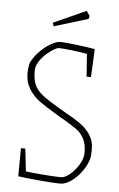

<svg xmlns="http://www.w3.org/2000/svg" viewBox="-54 -783 513 831"><g transform="rotate(5 202.5 -367.5)"><path d="M56 -6 57 -128H76L87 -30Q114 -26 165.5 -22Q217 -18 242 -18Q257 -18 279 -36Q301 -54 317 -81Q333 -108 333 -133Q333 -169 321 -192.5Q309 -216 288.5 -231Q268 -246 227 -270Q214 -276 196 -288Q147 -317 120 -337Q93 -357 75 -386Q57 -415 57 -454Q57 -476 63 -500Q75 -525 97.5 -548.5Q120 -572 145 -586.5Q170 -601 187 -601Q206 -601 258.5 -594.5Q311 -588 338 -583L332 -461H313L306 -559Q285 -564 241.5 -569Q198 -574 183 -574Q173 -574 149 -557.5Q125 -541 106 -516.5Q87 -492 87 -467Q87 -430 97 -407Q107 -384 130.5 -365Q154 -346 203 -317L234 -299Q276 -276 302 -257.5Q328 -239 345.5 -212.5Q363 -186 363 -151Q363 -121 359 -106Q345 -62 308.5 -26Q272 10 238 10Q217 10 152.5 4.5Q88 -1 56 -6ZM147 -681 289 -745 303 -724 300 -711 152 -666Z"/></g></svg>

Font: Grenze Thin
Style: Regular
Weight: 250
Designer: Renata Polastri
Foundry: Omnibus-Type
Version: Version 1.002; ttfautohint (v1.8)